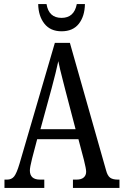

<svg xmlns="http://www.w3.org/2000/svg" viewBox="-20 -925 608 945"><path d="M2 -41H15Q37 -41 49.5 -56.5Q62 -72 76 -119L250 -714H324L502 -87Q509 -60 522 -50.5Q535 -41 560 -41H568V0H339V-41H357Q380 -41 392 -51.5Q404 -62 404 -80Q404 -94 393 -138L366 -240H163L138 -145Q127 -101 127 -86Q127 -41 177 -41H198V0H2ZM352 -289 302 -480 290 -527Q273 -592 267 -624Q256 -572 234 -490L179 -289ZM168 -905H209Q220 -837 283 -837Q345 -837 358 -905H398Q397 -845 368 -808Q339 -771 283 -771Q228 -771 198.5 -808.5Q169 -846 168 -905Z"/></svg>

Font: Noto Serif Cond
Style: Regular
Weight: 400
Width: 3
Designer: Monotype Design Team
Foundry: Monotype Imaging Inc.
Version: Version 1.001